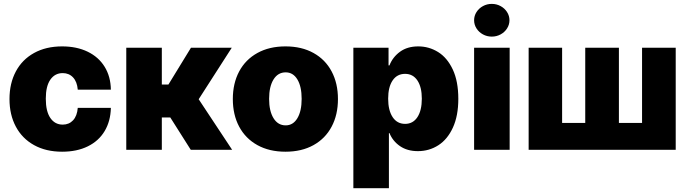

<svg xmlns="http://www.w3.org/2000/svg" viewBox="-20 -778 3573 997"><path d="M29.3 -263.7Q29.3 -345.2 62.3 -407Q95.2 -468.8 157 -502.9Q218.8 -537.1 302.7 -537.1Q378.4 -537.1 435.3 -509.5Q492.2 -481.9 523.4 -431.2Q554.7 -380.4 555.7 -312.5H383.8Q380.4 -353.5 359.4 -376Q338.4 -398.4 305.7 -398.4Q265.1 -398.4 241.5 -364.5Q217.8 -330.6 217.8 -265.6Q217.8 -199.7 241.5 -165.3Q265.1 -130.9 305.7 -130.9Q338.4 -130.9 359.4 -153.3Q380.4 -175.8 383.8 -217.8H555.7Q554.2 -148.9 523.4 -97.4Q492.7 -45.9 436 -18.1Q379.4 9.8 302.7 9.8Q218.8 9.8 157 -24.4Q95.2 -58.6 62.3 -120.4Q29.3 -182.1 29.3 -263.7Z M635.7 -530.3H820.3V-338.9H854.5L971.7 -530.3H1183.6L1011.7 -262.7L1185.5 0H970.7L864.3 -168H820.3V0H635.7Z M1189 -263.7Q1189 -345.2 1221.9 -407Q1254.9 -468.8 1316.7 -502.9Q1378.4 -537.1 1462.4 -537.1Q1546.4 -537.1 1607.9 -502.9Q1669.4 -468.8 1702.1 -407Q1734.9 -345.2 1734.9 -263.7Q1734.9 -182.1 1702.1 -120.4Q1669.4 -58.6 1607.9 -24.4Q1546.4 9.8 1462.4 9.8Q1378.4 9.8 1316.7 -24.4Q1254.9 -58.6 1221.9 -120.4Q1189 -182.1 1189 -263.7ZM1546.4 -264.6Q1546.4 -328.6 1524.2 -365.5Q1502 -402.3 1463.4 -402.3Q1423.3 -402.3 1400.4 -365.5Q1377.4 -328.6 1377.4 -264.6Q1377.4 -201.2 1400.4 -164.1Q1423.3 -127 1463.4 -127Q1502 -127 1524.2 -164.1Q1546.4 -201.2 1546.4 -264.6Z M1814.9 -530.3H1997.6V-438.5H2002.4Q2019 -481.4 2057.1 -509.3Q2095.2 -537.1 2151.9 -537.1Q2207.5 -537.1 2254.9 -507.8Q2302.2 -478.5 2331.1 -417.2Q2359.9 -356 2359.9 -264.6Q2359.9 -176.8 2331.8 -115.5Q2303.7 -54.2 2256.1 -23.7Q2208.5 6.8 2149.9 6.8Q2095.2 6.8 2057.4 -19Q2019.5 -44.9 2002.4 -86.9H1999.5V199.2H1814.9ZM2083.5 -134.8Q2124.5 -134.8 2147.5 -169.7Q2170.4 -204.6 2170.4 -265.6Q2170.4 -325.7 2147.5 -360.1Q2124.5 -394.5 2083.5 -394.5Q2042 -394.5 2018.8 -360.4Q1995.6 -326.2 1995.6 -265.6Q1995.6 -205.1 2018.8 -169.9Q2042 -134.8 2083.5 -134.8Z M2441.9 -530.3H2626.5V0H2441.9ZM2441.9 -672.9Q2441.9 -695.8 2454.3 -715.3Q2466.8 -734.9 2487.8 -746.3Q2508.8 -757.8 2533.7 -757.8Q2558.6 -757.8 2579.6 -746.3Q2600.6 -734.9 2613 -715.3Q2625.5 -695.8 2625.5 -672.9Q2625.5 -649.9 2613 -630.4Q2600.6 -610.8 2579.6 -599.4Q2558.6 -587.9 2533.7 -587.9Q2508.8 -587.9 2487.8 -599.4Q2466.8 -610.8 2454.3 -630.4Q2441.9 -649.9 2441.9 -672.9Z M2898.9 -530.3V-139.6H3019V-530.3H3193.8V-139.6H3314V-530.3H3488.8V0H2725.1V-530.3Z"/></svg>

Font: Pretendard GOV Black
Style: Regular
Weight: 900
Designer: Base glyphs from Inter by Rasmus Andersson; Hangeul glyphs from Noto Sans CJK(Source Han Sans) by Jang Soo-young and Kan
Foundry: Kil Hyung-jin
Version: Version 1.309